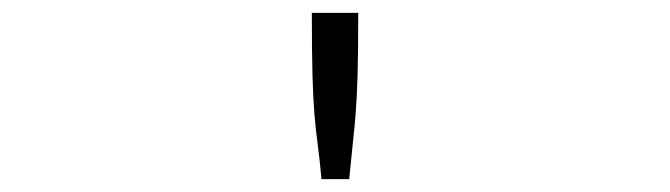

<svg xmlns="http://www.w3.org/2000/svg" viewBox="-20 -685 1040 298"><path d="M464 -665H536Q536 -605 535 -569Q534 -533 532 -508.5Q530 -484 527.5 -461.5Q525 -439 522 -407H479Q476 -439 473 -461.5Q470 -484 468 -508Q466 -532 465 -568.5Q464 -605 464 -665Z"/></svg>

Font: Inconsolata UltraExpanded Light
Style: Regular
Weight: 300
Width: 9
Monospace: yes
Designer: Raph Levien, Cyreal, Brenton Simpson
Foundry: Raph Levien, Cyreal, Google
Version: Version 3.001; ttfautohint (v1.8.2.53-6de2)